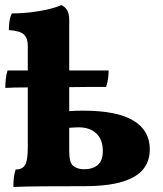

<svg xmlns="http://www.w3.org/2000/svg" viewBox="-20 -737 646 760"><path d="M33 3Q33 -19 35 -35Q37 -51 42 -66Q69 -66 79.5 -84.5Q90 -103 90 -153V-391Q62 -391 39.5 -390.5Q17 -390 1 -389Q1 -406 3 -424.5Q5 -443 10 -458H90V-556Q90 -586 74.5 -600.5Q59 -615 15 -618Q15 -635 17.5 -652.5Q20 -670 27 -684Q68 -684 107 -689Q146 -694 176.5 -701.5Q207 -709 222 -717Q237 -711 245.5 -697Q254 -683 254 -659V-458H410Q410 -446 408 -428Q406 -410 400 -393Q379 -393 340 -393Q301 -393 254 -392V-297Q278 -299 309 -299Q442 -299 507.5 -260Q573 -221 573 -146Q573 -101 548 -68.5Q523 -36 465.5 -18Q408 0 311 0Q223 0 152 0.5Q81 1 33 3ZM254 -138Q254 -92 271 -79.5Q288 -67 312 -67Q347 -67 367 -84Q387 -101 387 -139Q387 -185 361 -209Q335 -233 292 -233Q285 -233 275 -232.5Q265 -232 254 -231Z"/></svg>

Font: Vollkorn ExtraBold
Style: Regular
Weight: 800
Designer: Friedrich Althausen
Foundry: Friedrich Althausen
Version: Version 5.000; ttfautohint (v1.8.3)